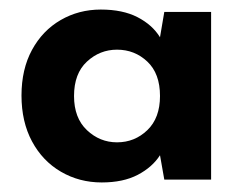

<svg xmlns="http://www.w3.org/2000/svg" viewBox="-20 -730 492 402"><path d="M193 -348Q146 -348 107.5 -370.5Q69 -393 47 -434Q25 -475 25 -530Q25 -585 47 -625.5Q69 -666 107 -688Q145 -710 191 -710Q237 -710 268 -694Q299 -678 315 -652L324 -705H422V-354H324L315 -405Q299 -380 268.5 -364Q238 -348 193 -348ZM225 -432Q262 -432 288.5 -457.5Q315 -483 315 -529Q315 -576 288.5 -601Q262 -626 225 -626Q189 -626 162 -601Q135 -576 135 -529Q135 -483 162 -457.5Q189 -432 225 -432Z"/></svg>

Font: Host Grotesk Black
Style: Regular
Weight: 900
Designer: Doğukan Karapınar based on Poppins by Indian Type Foundry, Jonny Pinhorn
Foundry: Element Type
Version: Version 1.000; ttfautohint (v1.8.4.7-5d5b);gftools[0.9.33]